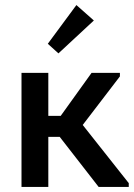

<svg xmlns="http://www.w3.org/2000/svg" viewBox="-20 -739 530 759"><path d="M65 -451H171V-281H220L342 -451H454V-437L307 -245L489 -15V0H370L216 -198H171V0H65ZM351 -658 211 -528 169 -566 282 -719Z"/></svg>

Font: Tilda Sans Semibold
Style: Regular
Weight: 600
Designer: ParaType Ltd
Foundry: ParaType Ltd
Version: Version 1.009